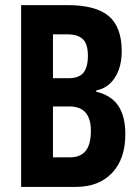

<svg xmlns="http://www.w3.org/2000/svg" viewBox="-20 -734 547 754"><path d="M63 -713.9H245.1Q356.4 -713.9 407.2 -670.7Q458 -627.4 458 -533.2Q458 -470.7 431.2 -429.2Q404.3 -387.7 357.9 -378.9V-374Q417.5 -359.4 444.8 -318.1Q472.2 -276.9 472.2 -207Q472.2 -109.9 420.2 -54.9Q368.2 0 277.8 0H63ZM188 -599.1V-426.8H249Q290 -426.8 307.6 -448.5Q325.2 -470.2 325.2 -515.1Q325.2 -560.1 305.9 -579.6Q286.6 -599.1 244.1 -599.1ZM188 -315.9V-116.2H254.9Q296.4 -116.2 316.7 -141.8Q336.9 -167.5 336.9 -220.2Q336.9 -315.9 252.9 -315.9Z"/></svg>

Font: Open Sans Hebrew Condensed
Style: Bold
Weight: 700
Width: 3
Foundry: Ascender Corporation, Yanek Iontef
Version: Version 2.001;PS 002.001;hotconv 1.0.70;makeotf.lib2.5.58329